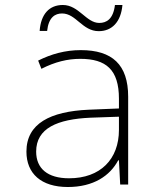

<svg xmlns="http://www.w3.org/2000/svg" viewBox="-20 -740 640 770"><path d="M139 -616H169C175 -671 201 -686 229 -686C285 -686 310 -615 376 -615C429 -615 465 -652 471 -720H441C434 -663 407 -648 378 -648C326 -648 296 -720 232 -720C178 -720 144 -684 139 -616ZM252 10C355 10 421 -35 454 -97H457L462 0H494V-352C494 -481 430 -539 304 -539C241 -539 185 -523 133 -497L146 -464C201 -492 251 -504 302 -504C405 -504 457 -461 457 -344V-305L335 -300C182 -293 86 -245 86 -132C86 -44 145 10 252 10ZM257 -25C171 -25 125 -64 125 -132C125 -226 210 -262 343 -268L457 -272V-219C457 -102 383 -25 257 -25Z"/></svg>

Font: Noto Sans Mono ExtraLight
Style: Regular
Weight: 200
Designer: Monotype Design Team
Foundry: Monotype Imaging Inc.
Version: Version 2.014